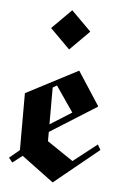

<svg xmlns="http://www.w3.org/2000/svg" viewBox="-50 -692 455 736"><g transform="rotate(5 177.5 -324.0)"><path d="M199.2 -505 123.3 -580.8 198.3 -655.8 274.2 -580ZM20 -54.2 5.8 -71.7 45 -104.2V-323.3L245 -427.5L328.3 -299.2V-295.8L149.2 -183.3V-147.5L249.2 -80L340.8 -151.7L352.5 -131.7L180.8 8.3L57.5 -83.3ZM149.2 -354.2V-212.5L232.5 -265L165 -363.3Z"/></g></svg>

Font: Manufacturing Consent
Style: Regular
Weight: 400
Version: Version 3.000; ttfautohint (v1.8.4.7-5d5b)